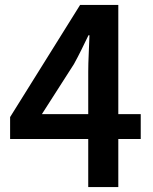

<svg xmlns="http://www.w3.org/2000/svg" viewBox="-20 -759 620 779"><path d="M338 0V-468Q338 -499 340 -541.5Q342 -584 343 -616H339Q325 -587 310.5 -557.5Q296 -528 280 -499L150 -296H551V-195H21V-284L305 -739H460V0Z"/></svg>

Font: Noto Sans HK SemiBold
Style: Regular
Weight: 600
Version: Version 2.004-H2;hotconv 1.0.118;makeotfexe 2.5.65603